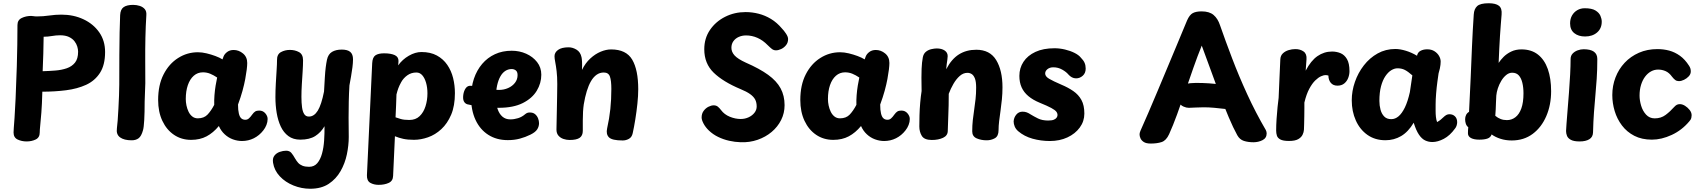

<svg xmlns="http://www.w3.org/2000/svg" viewBox="-20 -855 10457 1181"><path d="M143.8 15Q113.2 15 88.3 3.1Q63.4 -8.9 63.4 -40Q63.4 -50 64.9 -69.2Q66.4 -88.3 69.4 -130.1Q72.4 -171.9 75.9 -247.9Q79.4 -324 83.4 -447Q85.4 -515 86.4 -580.4Q87.4 -645.9 87.4 -701Q87.4 -731.9 113.7 -744.4Q140 -757 171.4 -757Q179.4 -757 186.9 -755.5Q194.4 -754 207.4 -754Q245.4 -754 282.9 -759.5Q320.4 -765 357.4 -765Q432.2 -765 493.1 -736.5Q554 -708 590.2 -656.5Q626.4 -605 626.4 -535Q626.4 -455.5 594.9 -406.7Q563.4 -357.9 509.4 -333.2Q455.4 -308.6 385.9 -299.8Q316.4 -291 240.4 -291Q238.4 -212.7 234.4 -162.4Q230.4 -112.1 227.4 -83.7Q224.4 -55.2 224.4 -40Q224.4 -8.9 199.4 3.1Q174.4 15 143.8 15ZM242.4 -417Q281.4 -418 320.2 -421.1Q359 -424.2 390.6 -435.1Q422.2 -446 441.3 -469.7Q460.4 -493.5 460.4 -537Q460.4 -551.1 455.4 -568.4Q450.3 -585.7 438 -601.6Q425.6 -617.5 403.9 -627.8Q382.1 -638 349.4 -638Q324.8 -638 299.3 -633.5Q273.9 -629 248.4 -629Q247.4 -575.9 246.4 -525.4Q245.4 -474.9 242.4 -417Z M719 -762Q720.8 -797.6 740.8 -811.3Q760.8 -825 798.7 -825Q820.2 -825 839.7 -818.7Q859.1 -812.4 870.6 -798.8Q882 -785.1 880.2 -762Q876 -695.9 874.4 -623.2Q872.8 -550.4 873.3 -478.7Q873.8 -407 873.8 -343L869.8 -230Q869.8 -162 867.2 -116.6Q864.6 -71.1 859.7 -54.4Q849.6 -17.3 832.7 -4.7Q815.9 8 789.8 8Q743.2 8 718.4 -10.1Q693.6 -28.2 699.1 -66.1Q701.3 -80.7 703.8 -113.6Q706.3 -146.4 708.4 -187.1Q710.6 -227.8 712.1 -266.9Q713.6 -306 713.6 -333Q713.6 -438 714.1 -516.2Q714.6 -594.4 715.7 -654.2Q716.8 -713.9 719 -762Z M952.7 -240Q952.7 -332 986.2 -397.4Q1019.7 -462.9 1075.6 -498.2Q1131.4 -533.6 1197.2 -533.6Q1222.8 -533.6 1250.8 -526.8Q1278.9 -520.1 1304.9 -510.4Q1330.9 -500.7 1348.6 -489.7L1355.1 -507.7Q1361.4 -523.6 1377.7 -535.6Q1394 -547.6 1417.1 -547.6Q1448.8 -547.6 1474.7 -526.1Q1500.7 -504.7 1500.7 -467.6Q1500.7 -451.8 1497.7 -427.2Q1494.7 -402.6 1488.6 -369.3Q1482.4 -336 1471.6 -296.4Q1460.7 -256.9 1444.1 -212Q1444.1 -177.6 1449.2 -156.7Q1454.2 -135.9 1464.1 -127.1Q1474 -118.3 1489.1 -118.3Q1501.6 -118.3 1511.2 -126.9Q1520.9 -135.4 1531.3 -150.4Q1541 -163.9 1550.1 -169.4Q1559.1 -174.9 1574.4 -174.9Q1597.4 -174.9 1611.8 -158.1Q1626.2 -141.3 1626.2 -123Q1626.2 -105 1618.9 -86.4Q1611.6 -67.9 1599.7 -53Q1575 -21.3 1541.2 -4.5Q1507.4 12.3 1468.6 12.3Q1440.2 12.3 1412.3 2.1Q1384.4 -8.1 1361.9 -29.1Q1339.3 -50 1326.2 -79.9Q1291.9 -38.3 1250.9 -16.5Q1210 5.3 1155.3 5.3Q1096.2 5.3 1050.4 -25.6Q1004.7 -56.4 978.7 -111.7Q952.7 -167 952.7 -240ZM1122.7 -246Q1122.7 -227.1 1126.9 -206.4Q1131.2 -185.8 1139.9 -167.7Q1148.7 -149.6 1163 -138.3Q1177.3 -127.1 1196.7 -127.1Q1234.8 -127.1 1256.8 -150.4Q1278.8 -173.8 1297.7 -210Q1296.9 -238.9 1299.2 -269.5Q1301.6 -300.1 1306.3 -328.6Q1311 -357.1 1315.7 -378.1Q1293.4 -393.1 1272.6 -401.6Q1251.8 -410.1 1228.1 -410.1Q1195.8 -410.1 1171.9 -389.2Q1148.1 -368.2 1135.4 -331.3Q1122.7 -294.4 1122.7 -246Z M1683.9 -484Q1683.1 -521 1708.1 -534.5Q1733.1 -548 1763.1 -548Q1794.3 -548 1819.2 -534.5Q1844.1 -521 1844.1 -484Q1844.1 -455 1841.6 -416.2Q1839.1 -377.4 1836.6 -336.7Q1834.1 -296 1834.1 -259Q1834.1 -222.2 1837.9 -194.8Q1841.7 -167.4 1851.6 -152.7Q1861.4 -138 1880.1 -138Q1912.2 -138 1934.7 -174.4Q1957.1 -210.9 1973.1 -292Q1976.1 -344 1978.2 -379.9Q1980.3 -415.8 1983.6 -441.2Q1986.8 -466.6 1991.2 -487.6Q1998.6 -521.8 2022.3 -535.9Q2046.1 -550 2082.1 -550Q2117.7 -550 2134.6 -535.6Q2151.4 -521.2 2151.4 -490Q2151.4 -468.9 2147.9 -441.4Q2144.4 -413.9 2139.4 -385.4Q2134.4 -357 2129.4 -330Q2126.4 -281 2125.3 -231Q2124.2 -181 2124.2 -131Q2124.2 -103 2124.7 -73Q2125.2 -43 2125.2 -13Q2125.2 38.2 2113.7 94.1Q2102.1 149.9 2074.7 197.8Q2047.3 245.8 2001.9 275.9Q1956.4 306 1888.1 306Q1834.6 306 1784.8 285.8Q1735 265.7 1701.1 229.5Q1667.1 193.3 1659.6 146.3Q1655.2 118.9 1667.7 102.7Q1680.1 86.4 1700.8 79.2Q1721.6 72 1740.1 72Q1760.6 72 1772 85.3Q1783.4 98.7 1795.1 120Q1803.7 134.9 1813.8 146.3Q1824 157.8 1840.4 164.4Q1856.9 171 1881.1 171Q1912.8 171 1931.7 148.6Q1950.7 126.2 1960.7 89.7Q1970.8 53.2 1973.7 9.1Q1976.6 -35 1976.1 -78.7Q1954.2 -40.7 1919.2 -18.3Q1884.2 4 1827.1 4Q1783.4 4 1753.8 -18Q1724.2 -40 1706.9 -77Q1689.7 -114 1681.9 -160.5Q1674.1 -207 1674.1 -257Q1674.1 -298 1676.6 -342.7Q1679.1 -387.4 1681.6 -425.7Q1684.1 -464 1683.9 -484Z M2269.4 -466.3Q2271.2 -502.3 2289.3 -514.7Q2307.3 -527 2342.4 -527Q2383.8 -527 2407.6 -516.2Q2431.4 -505.4 2431.2 -480Q2431 -475.7 2430.6 -469.3Q2430.2 -462.9 2429.2 -452.9Q2455.1 -489.3 2494.8 -512.2Q2534.4 -535 2572.2 -535Q2627.9 -535 2667.2 -513.6Q2706.4 -492.2 2731.2 -456.1Q2755.9 -420 2767.1 -375Q2778.2 -330 2778.2 -282Q2778.2 -204 2755.1 -149.5Q2731.9 -95 2694.5 -60.5Q2657.1 -26 2612.8 -10.5Q2568.6 5 2526.1 5Q2487.7 5 2460.4 -1Q2433.2 -7 2409.2 -17L2398 227Q2397 258.1 2370.9 270.1Q2344.9 282 2309.2 282Q2279.8 282 2257.9 269.7Q2236 257.3 2237 222.9ZM2413 -133.4Q2425.1 -128.8 2445.4 -122.9Q2465.8 -117.1 2497.6 -117.1Q2536.8 -117.1 2561.2 -140.6Q2585.6 -164 2597.4 -201.6Q2609.2 -239.1 2609.2 -280.7Q2609.2 -316.8 2600.8 -345.8Q2592.4 -374.9 2577.6 -391.9Q2562.7 -409 2541.4 -409Q2509.7 -409 2485.6 -391.8Q2461.6 -374.7 2447.8 -349.7Q2436.4 -329.1 2430.3 -312.6Q2424.1 -296 2418.7 -274Q2417.4 -240.3 2416.2 -203.4Q2415 -166.6 2413 -133.4Z M2854.2 -213.6Q2839.8 -218.4 2833.1 -232.1Q2826.4 -245.7 2829.6 -271.1Q2832.9 -295.9 2845 -312.9Q2857.1 -330 2879.8 -327.2Q2884.7 -327 2906.8 -320.7Q2929 -314.4 2965.8 -308.2Q3002.6 -301.9 3049.6 -301.9Q3079.7 -301.9 3105.8 -313.6Q3131.9 -325.2 3147.7 -345.8Q3163.6 -366.3 3163.6 -393Q3163.6 -413.7 3152.7 -422Q3141.8 -430.3 3127.2 -430.3Q3106.3 -430.3 3088.5 -419Q3070.7 -407.7 3057.9 -385.1Q3045.1 -362.6 3037.8 -329.7Q3030.6 -296.9 3030.6 -253.9Q3030.6 -215 3040.6 -184.8Q3050.7 -154.7 3070.2 -137.7Q3089.8 -120.7 3118.8 -120.7Q3142.9 -120.7 3167 -128.2Q3191.1 -135.8 3210.9 -153.1Q3216.9 -158.1 3223.3 -160.6Q3229.7 -163.1 3239 -163.1Q3259.6 -163.1 3271.8 -152.4Q3284 -141.8 3289.8 -126.7Q3295.6 -111.7 3295.6 -97.3Q3295.6 -76.7 3284.3 -59.2Q3273.1 -41.7 3242.6 -26.7Q3211.8 -11.4 3177.9 -2.3Q3144.1 6.9 3103.4 6.9Q3034.4 6.9 2983.5 -25.7Q2932.6 -58.2 2905.1 -117.3Q2877.6 -176.4 2877.6 -255.9Q2877.6 -318.9 2895.2 -371.1Q2912.9 -423.2 2945.8 -461.9Q2978.8 -500.6 3024.6 -521.7Q3070.4 -542.9 3127.6 -542.9Q3175.3 -542.9 3216.5 -524.6Q3257.7 -506.2 3283.6 -473.2Q3309.6 -440.1 3309.6 -395.3Q3309.6 -343.2 3281.6 -296.8Q3253.7 -250.4 3195.9 -221.2Q3138.1 -191.9 3047.6 -191.9Q3025.6 -191.9 2995 -194.2Q2964.4 -196.4 2934.3 -200.2Q2904.1 -204 2882.2 -207.7Q2860.2 -211.4 2854.2 -213.6Z M3407.8 -338Q3407.8 -383.9 3403.8 -417Q3399.8 -450.1 3395.3 -473Q3390.8 -495.9 3390.8 -509Q3390.8 -532.2 3412.7 -548.1Q3434.7 -564 3477.8 -564Q3502.2 -564 3526.2 -549.6Q3550.2 -535.2 3557 -503Q3559 -494.7 3560.1 -475.8Q3561.1 -457 3559.8 -425Q3580.3 -467 3610.7 -495Q3641 -523 3674.7 -537Q3708.3 -551 3738.8 -551Q3831.8 -551 3868.8 -488Q3905.8 -425 3905.8 -306Q3905.8 -266 3900.7 -217.4Q3895.6 -168.8 3887.9 -121.4Q3880.3 -74 3871.9 -36Q3866.6 -11.1 3848.6 -1.1Q3830.7 9 3810.2 9Q3744.7 9 3725.6 -10.3Q3706.6 -29.7 3714.4 -65Q3728 -125.4 3734.2 -184.2Q3740.4 -243 3740.4 -308Q3740.4 -359.2 3731.6 -384.1Q3722.8 -409 3693.8 -409Q3669.4 -409 3649.8 -395.2Q3630.2 -381.4 3615.3 -355.9Q3600.3 -330.3 3589.3 -294.1Q3578.2 -257.9 3570.8 -213Q3567.8 -193 3566.3 -168.3Q3564.8 -143.6 3564.8 -114.3Q3564.8 -85 3564.8 -50Q3564.8 -20.9 3545.7 -7.4Q3526.6 6 3483.8 6Q3464.6 6 3445.9 -0.3Q3427.2 -6.6 3415 -20.7Q3402.8 -34.9 3402.8 -58Q3402.8 -75.4 3403.8 -108.1Q3404.8 -140.7 3405.3 -180.7Q3405.8 -220.8 3406.8 -261.9Q3407.8 -303 3407.8 -338Z M4790 -679.4Q4801.7 -667.8 4814.6 -648.4Q4827.6 -629 4827.6 -614.8Q4827.6 -592.4 4814.8 -576.9Q4802.1 -561.3 4785 -553.4Q4767.9 -545.4 4753 -545.4Q4739 -545.4 4728.3 -553.6Q4717.6 -561.8 4702 -577.3Q4672.8 -607.3 4639 -622.2Q4605.2 -637.1 4568.9 -637.1Q4544.6 -637.1 4523.9 -627.8Q4503.3 -618.6 4491.1 -601.5Q4478.9 -584.4 4478.9 -561Q4478.9 -535.6 4498.4 -514Q4518 -492.4 4567 -470Q4652.7 -432.6 4704.9 -394.7Q4757.2 -356.8 4781.6 -311.5Q4806 -266.2 4806 -208Q4806 -159.2 4784.8 -116.9Q4763.6 -74.7 4726.4 -43.4Q4689.2 -12.1 4640.1 4.9Q4591 21.9 4536 19.9Q4500.4 18.9 4464.9 10.8Q4429.3 2.8 4397.3 -12.8Q4365.2 -28.3 4339.9 -52.6Q4319.1 -72.8 4307.4 -95.1Q4295.7 -117.4 4295.7 -132.1Q4295.7 -156 4307.9 -172.7Q4320.1 -189.4 4337.6 -198.3Q4355.1 -207.1 4370 -207.1Q4386 -207.1 4396.4 -198.1Q4406.8 -189.1 4415 -178.1Q4435.4 -150.6 4469.3 -136.8Q4503.1 -123.1 4536.1 -123.1Q4562.4 -123.1 4584.9 -133.6Q4607.3 -144.1 4620.9 -161.6Q4634.4 -179 4634.4 -200Q4634.4 -225.3 4624.8 -243.3Q4615.2 -261.2 4593.4 -276.6Q4571.7 -292 4535 -307Q4427.9 -351.8 4369.9 -408Q4312 -464.2 4312 -552Q4312 -619.4 4347.1 -670.9Q4382.1 -722.3 4439.9 -751.5Q4497.7 -780.7 4566 -780.7Q4606.6 -780.7 4646.1 -770.6Q4685.7 -760.6 4722.3 -738.5Q4759 -716.4 4790 -679.4Z M4902.7 -240Q4902.7 -332 4936.2 -397.4Q4969.7 -462.9 5025.6 -498.2Q5081.4 -533.6 5147.2 -533.6Q5172.8 -533.6 5200.8 -526.8Q5228.9 -520.1 5254.9 -510.4Q5280.9 -500.7 5298.6 -489.7L5305.1 -507.7Q5311.4 -523.6 5327.7 -535.6Q5344 -547.6 5367.1 -547.6Q5398.8 -547.6 5424.7 -526.1Q5450.7 -504.7 5450.7 -467.6Q5450.7 -451.8 5447.7 -427.2Q5444.7 -402.6 5438.6 -369.3Q5432.4 -336 5421.6 -296.4Q5410.7 -256.9 5394.1 -212Q5394.1 -177.6 5399.2 -156.7Q5404.2 -135.9 5414.1 -127.1Q5424 -118.3 5439.1 -118.3Q5451.6 -118.3 5461.2 -126.9Q5470.9 -135.4 5481.3 -150.4Q5491 -163.9 5500.1 -169.4Q5509.1 -174.9 5524.4 -174.9Q5547.4 -174.9 5561.8 -158.1Q5576.2 -141.3 5576.2 -123Q5576.2 -105 5568.9 -86.4Q5561.6 -67.9 5549.7 -53Q5525 -21.3 5491.2 -4.5Q5457.4 12.3 5418.6 12.3Q5390.2 12.3 5362.3 2.1Q5334.4 -8.1 5311.9 -29.1Q5289.3 -50 5276.2 -79.9Q5241.9 -38.3 5200.9 -16.5Q5160 5.3 5105.3 5.3Q5046.2 5.3 5000.4 -25.6Q4954.7 -56.4 4928.7 -111.7Q4902.7 -167 4902.7 -240ZM5072.7 -246Q5072.7 -227.1 5076.9 -206.4Q5081.2 -185.8 5089.9 -167.7Q5098.7 -149.6 5113 -138.3Q5127.3 -127.1 5146.7 -127.1Q5184.8 -127.1 5206.8 -150.4Q5228.8 -173.8 5247.7 -210Q5246.9 -238.9 5249.2 -269.5Q5251.6 -300.1 5256.3 -328.6Q5261 -357.1 5265.7 -378.1Q5243.4 -393.1 5222.6 -401.6Q5201.8 -410.1 5178.1 -410.1Q5145.8 -410.1 5121.9 -389.2Q5098.1 -368.2 5085.4 -331.3Q5072.7 -294.4 5072.7 -246Z M5656.4 -503Q5661 -525.3 5675.8 -537Q5690.6 -548.7 5709.4 -552.8Q5728.2 -557 5741.7 -557Q5772.1 -557 5790.7 -544.3Q5809.2 -531.7 5809.2 -510Q5809.2 -501.1 5807.2 -487.9Q5805.2 -474.8 5803.2 -459.9Q5801.2 -445 5800.2 -429Q5832.4 -491.4 5878.1 -520.2Q5923.8 -549 5985.2 -549Q6068.9 -549 6107.6 -485.5Q6146.3 -422 6146.3 -318Q6146.3 -280 6142.7 -243.9Q6139.1 -207.8 6134.3 -174.2Q6129.4 -140.7 6125.8 -110.4Q6122.2 -80.2 6122.2 -55Q6122.2 -17.4 6099.3 -4.7Q6076.3 8 6049.2 8Q6014.9 8 5987.6 -3.9Q5960.2 -15.9 5960.2 -47Q5960.2 -84 5963.8 -116.6Q5967.4 -149.1 5972.3 -180.9Q5977.1 -212.7 5980.7 -245.8Q5984.3 -279 5984.3 -316Q5984.3 -352.4 5976.8 -372Q5969.2 -391.6 5957.2 -399.3Q5945.1 -407 5930.8 -407Q5905 -407 5883.4 -387.8Q5861.8 -368.7 5844.7 -339.2Q5827.7 -309.8 5815.8 -278Q5815.8 -203 5813 -143.4Q5810.2 -83.9 5809.8 -50Q5809.6 -20.9 5780.8 -7.4Q5752 6 5711.8 6Q5665.7 6 5650.2 -19Q5634.8 -44 5634.8 -77Q5634.8 -107.4 5635.8 -145.8Q5636.8 -184.1 5640.3 -223.8Q5643.8 -263.6 5648.8 -295Q5647.8 -345 5647.8 -377.7Q5647.8 -410.3 5648.8 -431.9Q5649.8 -453.6 5651.5 -469.7Q5653.2 -485.8 5656.4 -503Z M6627.7 -501.1Q6644.6 -484.1 6651.3 -468.6Q6658.1 -453 6658.1 -433.1Q6658.1 -405.2 6640 -389.1Q6621.9 -373 6598.9 -373Q6585.2 -373 6573.2 -379.4Q6561.2 -385.8 6551.4 -397.1Q6538.9 -412.4 6513.8 -426.7Q6488.8 -441 6458.9 -441Q6437.2 -441 6423.1 -429.7Q6408.9 -418.4 6408.9 -402.9Q6408.9 -384.9 6432.9 -370.7Q6457 -356.4 6508.7 -334.1Q6549.9 -316.9 6581.9 -294.8Q6613.9 -272.8 6631.9 -240.1Q6649.9 -207.3 6649.9 -156.4Q6649.9 -108.9 6621.8 -70.6Q6593.8 -32.2 6545.9 -9.9Q6498.1 12.4 6437.4 12.4Q6382.9 12.4 6331.6 -1.8Q6280.3 -16.1 6243 -47.9Q6227.9 -61 6221.4 -77.1Q6214.9 -93.2 6214.9 -108.2Q6216.4 -132.2 6231.4 -150.2Q6246.3 -168.1 6269.8 -168.1Q6283.9 -168.1 6295.6 -163.8Q6307.3 -159.4 6320.1 -150.8Q6338.8 -139.3 6364.6 -126.4Q6390.3 -113.6 6427.1 -113.6Q6450.6 -113.6 6462.8 -118.9Q6475.1 -124.3 6479.9 -132.1Q6484.8 -139.8 6484.8 -147.3Q6484.8 -158.8 6477.1 -168.6Q6469.4 -178.4 6446.3 -191Q6423.1 -203.6 6376.3 -222.6Q6333.4 -240.3 6305.6 -263.7Q6277.8 -287 6264 -317.6Q6250.2 -348.1 6250.2 -388.1Q6250.2 -436.6 6275.5 -474.9Q6300.8 -513.3 6349 -535.8Q6397.2 -558.2 6466.6 -558.2Q6498.4 -558.2 6530.9 -550.4Q6563.3 -542.7 6589.3 -529.7Q6615.2 -516.7 6627.7 -501.1Z M7171.3 -29.7Q7153.4 9.4 7125.6 18.7Q7097.8 28 7058.3 28Q7029.8 28 7015 18.1Q7000.2 8.2 6994.9 -4.8Q6989.6 -17.8 6989.6 -26.4Q6989.6 -35.3 6991.6 -41.2Q6993.6 -47.1 6995.6 -52.1Q7015.6 -96.1 7042.8 -159.6Q7070 -223 7100.6 -295.7Q7131.1 -368.3 7161.2 -440.3Q7191.2 -512.3 7217 -573.7Q7242.8 -635 7259.9 -676.9Q7277.1 -718.9 7281.8 -729.4Q7296.8 -763.6 7316.7 -774.3Q7336.7 -785 7371.3 -785Q7418.9 -785 7444.9 -762.8Q7470.9 -740.6 7484.3 -700Q7517.4 -604.9 7558.8 -496.3Q7600.1 -387.7 7651.7 -275.2Q7703.3 -162.7 7766.3 -54.7Q7768.3 -50.7 7769.8 -45.2Q7771.3 -39.7 7771.3 -34.7Q7771.3 -5.8 7745.8 7.1Q7720.2 20 7690.3 20Q7657.1 20 7631.2 11.7Q7605.3 3.3 7590.6 -23.2Q7565.7 -68.1 7538 -133.7Q7510.3 -199.2 7482 -274.7Q7453.7 -350.2 7425.9 -427.8Q7398.1 -505.3 7372 -574.4Q7346.4 -511.6 7320.8 -438.6Q7295.2 -365.7 7270 -292.1Q7244.8 -218.4 7220.1 -150.6Q7195.4 -82.8 7171.3 -29.7ZM7292.3 -191.8Q7277.4 -191.8 7260.3 -199.3Q7243.2 -206.9 7230.9 -223.6Q7218.6 -240.3 7218.6 -267.1Q7218.6 -297.6 7233 -314.6Q7247.4 -331.6 7274 -338.3Q7300.6 -345 7335.6 -345Q7377.6 -345 7415.4 -342.5Q7453.3 -340 7483.8 -336.5Q7514.3 -333 7533.3 -330Q7562.1 -326.2 7576.1 -308.6Q7590.1 -290.9 7590.1 -255.2Q7589.3 -216.8 7571.3 -198.9Q7553.3 -181 7533.3 -183Q7481.3 -189 7448.3 -192Q7415.2 -195 7383.8 -195Q7358.8 -195 7334.9 -193.6Q7311.1 -192.2 7292.3 -191.8Z M7855.3 -490Q7856.3 -512.6 7870.6 -526.3Q7884.9 -540.1 7906 -546.6Q7927.1 -553 7947.7 -553Q7977.9 -553 7998.5 -538.2Q8019.1 -523.4 8016.3 -490L8011.3 -420.3Q8043.3 -481.8 8083.9 -509.9Q8124.6 -538 8173.6 -538Q8200.9 -538 8225.2 -528.1Q8249.6 -518.1 8265.1 -491.9Q8280.7 -465.8 8280.7 -417.1Q8280.7 -396.2 8272.8 -375.6Q8265 -355 8248.6 -341.6Q8232.1 -328.1 8206.6 -328.1Q8180.1 -328.1 8165.7 -345.6Q8151.3 -363 8151.1 -390.1Q8142.8 -393.1 8131.9 -393.1Q8122.7 -393.1 8106 -385.9Q8089.3 -378.7 8070.3 -360.3Q8051.3 -342 8033.6 -309.2Q8015.8 -276.3 8003.3 -224.1Q8003.3 -212.6 8003.3 -189.8Q8003.3 -167.1 8002.8 -140.8Q8002.3 -114.4 8001.8 -91.6Q8001.3 -68.8 8000.6 -57Q7999.8 -42 7992.1 -26Q7984.4 -10 7965.2 1Q7946 12 7908.7 12Q7872.4 12 7855.7 2.9Q7838.9 -6.1 7834.3 -20.6Q7829.7 -35.1 7829.7 -52Q7829.7 -84.2 7832.2 -122.7Q7834.7 -161.1 7838.3 -196.3Q7841.9 -231.6 7844.9 -253Q7847.9 -312.3 7850 -371.6Q7852.1 -430.9 7855.3 -490Z M8790.8 18.6Q8767.1 18.6 8746.4 8.9Q8725.7 -0.8 8708.2 -26.4Q8690.7 -52.1 8675.7 -100.1Q8642 -43.6 8598.3 -18Q8554.6 7.6 8501.9 7.6Q8437.8 7.6 8391.2 -25.3Q8344.7 -58.2 8319.7 -114.1Q8294.7 -170 8294.7 -238Q8294.7 -295 8314.1 -350.9Q8333.4 -406.8 8369.1 -452.8Q8404.8 -498.9 8454 -526.3Q8503.2 -553.7 8562.7 -553.7Q8591.7 -553.7 8627.2 -542.9Q8662.7 -532.1 8696.2 -512.1Q8700 -532.9 8717.6 -542.3Q8735.2 -551.7 8758.7 -551.7Q8785 -551.7 8803.4 -539.9Q8821.9 -528.1 8831.7 -510.9Q8841.6 -493.7 8841.6 -476Q8841.6 -467 8840.4 -456.6Q8839.3 -446.2 8836.6 -433.5Q8833.8 -420.8 8828.7 -403.6Q8826.2 -386.8 8821.5 -352.7Q8816.8 -318.6 8813.7 -280.1Q8810.6 -241.6 8810.6 -212.7Q8810.6 -193.7 8810.5 -173.7Q8810.4 -153.8 8812.4 -136Q8814.3 -118.2 8819.6 -104.1Q8834.4 -112.6 8841.8 -118.9Q8849.1 -125.2 8856.1 -131.7Q8868.3 -143.6 8877 -148Q8885.7 -152.4 8895 -152.4Q8916.7 -152.4 8929.9 -139.1Q8943.1 -125.8 8943.1 -103.2Q8943.1 -93.9 8939.8 -83.1Q8936.6 -72.2 8930.2 -64.7Q8898.4 -20.7 8861 -1.1Q8823.6 18.6 8790.8 18.6ZM8537.9 -122.1Q8561.8 -122.1 8582.6 -139.6Q8603.4 -157.1 8621.3 -193.7Q8639.1 -230.3 8652.1 -288L8667.4 -391.4Q8639.7 -415.8 8620.4 -425.3Q8601.2 -434.9 8576.1 -434.9Q8557.6 -434.9 8538.1 -423.2Q8518.7 -411.6 8501.8 -386.9Q8485 -362.3 8474.8 -324.6Q8464.7 -286.8 8464.7 -234Q8464.7 -205.8 8471.7 -180Q8478.8 -154.2 8494.6 -138.2Q8510.3 -122.1 8537.9 -122.1Z M9045.1 -765.6Q9047.1 -800 9066.2 -817.5Q9085.3 -835 9137.2 -835Q9180.3 -835 9200.1 -819.4Q9219.8 -803.9 9216.4 -765.6Q9214 -735.9 9211.4 -702.9Q9208.8 -669.9 9206.4 -633.2Q9204 -596.4 9202.1 -555.3Q9200.2 -514.1 9198.2 -468.1Q9210 -486.3 9228.9 -505.4Q9247.8 -524.4 9275.4 -537.8Q9303 -551.2 9338.6 -551.2Q9399.2 -551.2 9439.8 -519.6Q9480.3 -487.9 9500.7 -430.1Q9521 -372.3 9521 -294Q9521 -209.9 9491.4 -140.9Q9461.9 -72 9407.7 -31.5Q9353.4 9 9278.6 9Q9241.7 9 9209.8 -1.2Q9178 -11.3 9155.1 -28.1Q9148.6 -9.6 9129.7 -2.8Q9110.8 4 9079.1 4Q9046.6 4 9028 -6Q9009.4 -16 9009.4 -35Q9009.4 -43.3 9009.9 -54.9Q9010.4 -66.4 9011.4 -72.4Q9000.9 -80.4 8996.5 -93.5Q8992.1 -106.6 8992.1 -121.7Q8992.1 -135.9 8998 -148Q9003.9 -160.1 9016.2 -167.1Q9022.2 -278.1 9026.2 -376.6Q9030.2 -475.1 9034.3 -570.4Q9038.4 -665.8 9045.1 -765.6ZM9177.6 -142.7Q9193.6 -129.3 9210.8 -122.8Q9228 -116.2 9249.2 -116.2Q9278.1 -116.2 9301.3 -133.9Q9324.6 -151.6 9337.8 -188.1Q9351 -224.7 9351 -281.2Q9351 -316.9 9344 -345.8Q9337 -374.7 9322.2 -391.2Q9307.3 -407.7 9281.3 -407.7Q9261.9 -407.7 9244.8 -393.7Q9227.7 -379.8 9214.5 -357.9Q9201.3 -336 9193.4 -311.9Q9185.6 -287.8 9183.8 -267.2Q9182.8 -245.7 9181.8 -224Q9180.8 -202.3 9180.2 -182.2Q9179.6 -162 9177.6 -142.7Z M9640.8 -491.7Q9640.8 -511.9 9653.1 -525.2Q9665.4 -538.4 9684.1 -545.3Q9702.8 -552.1 9720.8 -552.1Q9763.3 -552.1 9784.2 -537.1Q9805.1 -522 9805.1 -492.4Q9805.1 -424.3 9801.4 -370.7Q9797.8 -317 9793.2 -267.6Q9788.7 -218.1 9784.6 -163.9Q9780.6 -109.8 9778.8 -40.4Q9778 -12.1 9756.1 1.4Q9734.1 15 9696.4 15Q9660.9 15 9642.7 5.2Q9624.6 -4.6 9618.7 -19.3Q9612.9 -34.1 9612.9 -49.1Q9612.9 -58.1 9615.6 -93.1Q9618.2 -128.1 9622.3 -178.8Q9626.3 -229.6 9630.9 -286.9Q9635.4 -344.2 9638.1 -397.9Q9640.8 -451.6 9640.8 -491.7ZM9637.7 -711.2Q9637.7 -739.1 9649.8 -760.1Q9662 -781.1 9682.4 -792.7Q9702.8 -804.3 9727.6 -804.3Q9771.2 -804.3 9793.7 -790.6Q9816.2 -776.8 9824.3 -757.7Q9832.4 -738.6 9832.4 -721.8Q9832.4 -680 9803.8 -655.3Q9775.1 -630.6 9730 -630.6Q9688.7 -630.6 9663.2 -651.3Q9637.7 -672 9637.7 -711.2Z M10141.1 4Q10078.6 4 10032.7 -19.7Q9986.9 -43.4 9956.8 -83.2Q9926.7 -122.9 9912 -171.7Q9897.3 -220.4 9897.3 -270.3Q9897.3 -327.4 9917 -378.6Q9936.7 -429.8 9973.3 -468.9Q10009.9 -508 10061.1 -530.5Q10112.3 -553 10174.7 -553Q10212.7 -553 10247.5 -543.7Q10282.3 -534.3 10313.3 -512.1Q10344.2 -489.9 10369.1 -451.1Q10375 -442.4 10377.6 -433.9Q10380.1 -425.3 10380.1 -415.9Q10380.1 -399 10367.7 -385.6Q10355.2 -372.2 10338.5 -364.1Q10321.8 -356 10306.9 -356Q10293.9 -356 10284.5 -362.9Q10275.1 -369.8 10264.6 -383.4Q10247 -407.8 10225.2 -417.4Q10203.4 -427 10179.4 -427Q10156 -427 10135.5 -415.8Q10115 -404.6 10099.2 -383.6Q10083.3 -362.6 10074.2 -333.1Q10065 -303.6 10065 -267Q10065 -237.7 10074.6 -205.2Q10084.2 -172.7 10105.1 -149.9Q10126 -127.1 10157.9 -126.9Q10196.8 -126.9 10224.8 -147.8Q10252.9 -168.7 10278.3 -197.3Q10286.9 -206.7 10294.6 -210.6Q10302.2 -214.4 10313.1 -214.4Q10328.2 -214.4 10344.8 -204.1Q10361.4 -193.7 10373.4 -178.2Q10385.3 -162.8 10385.3 -146.1Q10385.3 -139.1 10383.3 -129.4Q10381.3 -119.7 10371 -108.6Q10325.6 -54.2 10262.8 -25.1Q10200.1 4 10141.1 4Z"/></svg>

Font: Playpen Sans Arabic
Style: Regular
Weight: 400
Designer: Azza Alameddine, Laura Meseguer, Veronika Burian, José Scaglione
Foundry: TypeTogether
Version: Version 2.000